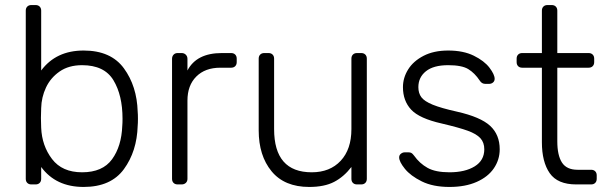

<svg xmlns="http://www.w3.org/2000/svg" viewBox="-20 -730 2404 760"><path d="M311 10Q201 10 143 -69V-22Q143 -12 137 -6Q131 0 121 0H104Q94 0 88 -6Q82 -12 82 -22V-688Q82 -698 88 -704Q94 -710 104 -710H121Q131 -710 137 -704Q143 -698 143 -688V-451Q202 -530 311 -530Q419 -530 470.5 -459.5Q522 -389 525 -288Q526 -278 526 -260Q526 -242 525 -232Q522 -131 470.5 -60.5Q419 10 311 10ZM305 -48Q386 -48 423.5 -99.5Q461 -151 464 -232Q465 -242 465 -260Q465 -353 429 -412.5Q393 -472 305 -472Q252 -472 216 -447Q180 -422 162 -383.5Q144 -345 143 -302L142 -263L143 -224Q146 -153 186 -100.5Q226 -48 305 -48Z M683 0Q673 0 667 -6Q661 -12 661 -22V-497Q661 -507 667 -513.5Q673 -520 683 -520H699Q709 -520 715.5 -513.5Q722 -507 722 -497V-451Q758 -520 858 -520H895Q905 -520 911 -514Q917 -508 917 -498V-484Q917 -474 911 -468Q905 -462 895 -462H852Q792 -462 757 -427Q722 -392 722 -332V-22Q722 -12 715.5 -6Q709 0 699 0Z M1204 10Q1106 10 1055 -52Q1004 -114 1004 -214V-498Q1004 -508 1010 -514Q1016 -520 1026 -520H1043Q1053 -520 1059 -514Q1065 -508 1065 -498V-219Q1065 -48 1214 -48Q1286 -48 1328.5 -93.5Q1371 -139 1371 -219V-498Q1371 -508 1377 -514Q1383 -520 1393 -520H1410Q1420 -520 1426 -514Q1432 -508 1432 -498V-22Q1432 -12 1426 -6Q1420 0 1410 0H1393Q1383 0 1377 -6Q1371 -12 1371 -22V-69Q1341 -30 1302.5 -10Q1264 10 1204 10Z M1759 10Q1694 10 1649.5 -12Q1605 -34 1582.5 -62Q1560 -90 1560 -107Q1560 -116 1567 -121.5Q1574 -127 1582 -127H1597Q1604 -127 1608.5 -124.5Q1613 -122 1619 -114Q1641 -83 1672.5 -65.5Q1704 -48 1759 -48Q1821 -48 1859 -71.5Q1897 -95 1897 -139Q1897 -166 1881.5 -183Q1866 -200 1831.5 -212.5Q1797 -225 1729 -241Q1640 -261 1607.5 -296Q1575 -331 1575 -385Q1575 -422 1595.5 -455Q1616 -488 1656.5 -509Q1697 -530 1754 -530Q1814 -530 1855.5 -509.5Q1897 -489 1917.5 -462Q1938 -435 1938 -418Q1938 -409 1931.5 -403.5Q1925 -398 1916 -398H1901Q1887 -398 1879 -411Q1859 -441 1833.5 -456.5Q1808 -472 1754 -472Q1696 -472 1666 -448Q1636 -424 1636 -385Q1636 -361 1648 -345Q1660 -329 1693 -315.5Q1726 -302 1789 -288Q1882 -267 1920 -232Q1958 -197 1958 -139Q1958 -98 1935 -64Q1912 -30 1867 -10Q1822 10 1759 10Z M2261 0Q2187 0 2156 -44.5Q2125 -89 2125 -167V-462H2047Q2037 -462 2031 -468Q2025 -474 2025 -484V-498Q2025 -508 2031 -514Q2037 -520 2047 -520H2125V-688Q2125 -698 2131 -704Q2137 -710 2147 -710H2164Q2174 -710 2180 -704Q2186 -698 2186 -688V-520H2310Q2320 -520 2326 -514Q2332 -508 2332 -498V-484Q2332 -474 2326 -468Q2320 -462 2310 -462H2186V-171Q2186 -115 2204.5 -86.5Q2223 -58 2266 -58H2320Q2330 -58 2336 -52Q2342 -46 2342 -36V-22Q2342 -12 2336 -6Q2330 0 2320 0Z"/></svg>

Font: Rubik AZ
Style: Regular
Weight: 300
Designer: Hubert and Fischer
Foundry: Hubert & Fischer
Version: Version 2.000